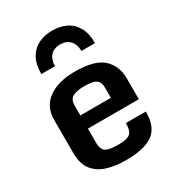

<svg xmlns="http://www.w3.org/2000/svg" viewBox="-189 -900 939 1025"><g transform="rotate(-30 280.5 -387.5)"><path d="M60.5 -164.1V-368.7Q60.5 -448.7 121.3 -492.2Q182.1 -535.6 284.2 -535.6Q405.3 -535.6 456.3 -489.3Q507.3 -442.9 507.3 -363.8V-236.8H193.4V-151.4Q193.4 -105 217.3 -93Q241.2 -81.1 288.6 -81.1Q345.2 -81.1 364.5 -96.9Q383.8 -112.8 383.8 -161.1H506.8Q506.8 -64 452.1 -26.4Q397.5 11.2 286.1 11.2Q222.2 11.2 170.9 -4.6Q119.6 -20.5 90.1 -58.6Q60.5 -96.7 60.5 -164.1ZM381.8 -317.9V-379.4Q381.8 -408.7 369.4 -422.1Q356.9 -435.5 335.7 -439.2Q314.5 -442.9 287.6 -442.9Q247.6 -442.9 220.5 -430.9Q193.4 -418.9 193.4 -377V-317.9ZM123.5 -613.3Q123.5 -674.3 145.8 -712.4Q168 -750.5 205.6 -768.1Q243.2 -785.6 289.1 -785.6Q335.4 -785.6 372.8 -768.1Q410.2 -750.5 432.4 -712.4Q454.6 -674.3 454.6 -613.3H370.6Q370.6 -652.3 349.6 -676.3Q328.6 -700.2 289.1 -700.2Q249.5 -700.2 228.5 -676.3Q207.5 -652.3 207.5 -613.3Z"/></g></svg>

Font: Monda
Style: Bold
Weight: 700
Designer: Vernon Adams
Foundry: Vernon Adams
Version: Version 2.100; ttfautohint (v1.8.3)